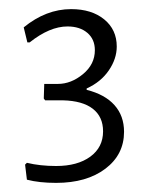

<svg xmlns="http://www.w3.org/2000/svg" viewBox="-20 -725 341 421"><path d="M236 -623Q236 -596 218.5 -570.5Q201 -545 170 -531V-528Q210 -518 231 -494.5Q252 -471 252 -436Q252 -386 211 -355Q170 -324 103 -324Q66 -324 39 -331L35 -364L39 -368Q68 -361 103 -361Q150 -361 178 -381.5Q206 -402 206 -437Q206 -469 183.5 -486.5Q161 -504 118 -505H79L76 -509L77 -541H107Q136 -541 162 -562.5Q188 -584 188 -615Q188 -639 171.5 -653Q155 -667 128 -667Q89 -667 45 -632H40L32 -665Q81 -705 136 -705Q181 -705 208.5 -682.5Q236 -660 236 -623Z"/></svg>

Font: t
Style: Regular
Weight: 300
Designer: Juan Pablo del Peral
Foundry: Huerta Tipografica
Version: Version 2.004; ttfautohint (v1.8.1)